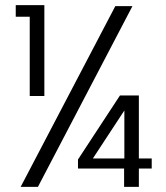

<svg xmlns="http://www.w3.org/2000/svg" viewBox="-20 -724 642 744"><path d="M426.8 -700.2H493.2L127 0H60.1ZM41 -659.2V-704.1H151.9V-352.1H95.2V-659.2ZM282.2 -70.8V-106L444.8 -354H518.1V-109.9H567.9V-70.8H518.1V0H460.9V-70.8ZM339.8 -109.9H461.9V-295.9Z"/></svg>

Font: PoppinsZ Light
Style: Regular
Weight: 300
Designer: Ninad Kale (Devanagari), Jonny Pinhorn (Latin)
Foundry: Indian Type Foundry
Version: Version 3.002;FEAKit 1.0